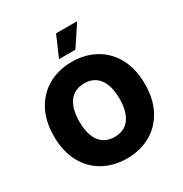

<svg xmlns="http://www.w3.org/2000/svg" viewBox="-210 -1086 1191 1252"><g transform="rotate(-30 385.5 -460.0)"><path d="M385.7 9.8Q288.1 9.8 210.2 -32.7Q132.3 -75.2 87.6 -157.2Q43 -239.3 43 -353.5Q43 -467.8 87.6 -549.8Q132.3 -631.8 210 -674.3Q287.6 -716.8 385.7 -716.8Q482.9 -716.8 560.5 -674.3Q638.2 -631.8 682.9 -549.8Q727.5 -467.8 727.5 -353.5Q727.5 -239.3 682.9 -157.2Q638.2 -75.2 560.5 -32.7Q482.9 9.8 385.7 9.8ZM385.7 -554.7Q312.5 -554.7 273.4 -502.7Q234.4 -450.7 234.4 -353.5Q234.4 -256.3 273.4 -204.3Q312.5 -152.3 385.7 -152.3Q458.5 -152.3 497.3 -204.3Q536.1 -256.3 536.1 -353.5Q536.1 -450.7 497.3 -502.7Q458.5 -554.7 385.7 -554.7ZM390.6 -928.7H549.8L446.3 -773.4H323.2Z"/></g></svg>

Font: Pretendard JP Black
Style: Regular
Weight: 900
Designer: Base glyphs from Inter by Rasmus Andersson; Hangeul glyphs from Noto Sans CJK(Source Han Sans) by Jang Soo-young and Kan
Foundry: Kil Hyung-jin
Version: Version 1.309